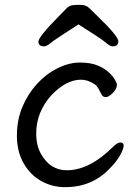

<svg xmlns="http://www.w3.org/2000/svg" viewBox="-20 -751 570 795"><path d="M250 24Q196 24 150.5 -1.5Q105 -27 77.5 -75.5Q50 -124 50 -189.5Q50 -255 73 -309Q96 -363 133.5 -404Q171 -445 218.5 -468.5Q266 -492 310.5 -492Q355 -492 384 -480Q413 -468 430.5 -451.5Q448 -435 456 -420.5Q464 -406 464 -401Q464 -383 447 -366Q430 -349 418.5 -349Q407 -349 402 -357Q395 -371 388 -383.5Q381 -396 372 -402Q344 -421 315 -421Q254 -421 192 -356Q130 -286 130 -199Q130 -149 149 -115Q187 -46 257 -46Q351 -46 449 -144Q466 -161 479 -161Q492 -161 492 -148Q492 -135 477.5 -108.5Q463 -82 433 -52Q360 24 250 24ZM163 -559Q139 -559 139 -578.5Q139 -598 222 -682Q242 -703 254 -715Q266 -727 277.5 -729Q289 -731 312.5 -731Q336 -731 349 -718Q362 -705 382 -686Q470 -601 470 -580Q470 -559 446 -559Q436 -559 417.5 -575Q399 -591 305 -650Q208 -588 190.5 -573.5Q173 -559 163 -559Z"/></svg>

Font: LXGW WenKai TC
Style: Bold
Weight: 700
Designer: LXGW / Fontworks Inc.
Foundry: LXGW / Fontworks Inc.
Version: Version 1.330;April 28, 2024